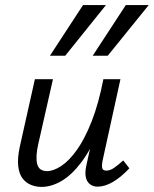

<svg xmlns="http://www.w3.org/2000/svg" viewBox="-20 -727 604 754"><path d="M143 7Q121 7 101.5 -1Q82 -9 68.5 -26.5Q55 -44 51.5 -75Q48 -106 58 -152L117 -416H188L130 -160Q119 -111 126 -83Q133 -55 165 -55Q190 -55 221 -75.5Q252 -96 282.5 -139Q313 -182 340 -250.5Q367 -319 386 -416H427Q404 -302 371 -221.5Q338 -141 300 -90.5Q262 -40 222 -16.5Q182 7 143 7ZM363 6Q346 6 333.5 -3.5Q321 -13 317 -31Q313 -49 319 -77L394 -416H453L383 -97Q379 -76 381.5 -66.5Q384 -57 398 -57Q412 -57 427.5 -67.5Q443 -78 464 -97L488 -66Q455 -31 423.5 -12.5Q392 6 363 6ZM176 -508 306 -707H396L236 -508ZM344 -508 474 -707H564L403 -508Z"/></svg>

Font: Ysabeau Infant Medium
Style: Italic
Weight: 500
Italic angle: -12°
Designer: Christian Thalmann (Catharsis Fonts)
Version: Version 2.001;gftools[0.9.30]; featfreeze: ss01,ss02,lnum